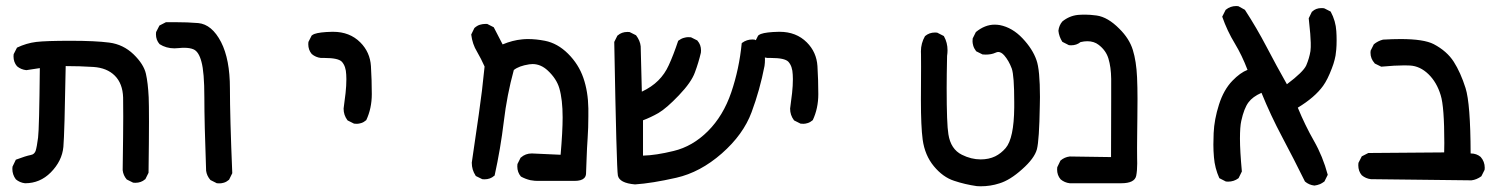

<svg xmlns="http://www.w3.org/2000/svg" viewBox="-20 -493 5040 645"><path d="M21.5 74.2Q21.5 71.3 22 66.9L33.2 43.5Q66.9 30.8 83 27.8Q90.3 26.4 94 22.7Q97.7 19 99.6 14.2Q104 0 107.9 -30.8Q111.8 -61.5 113.8 -264.2L68.4 -257.3Q50.3 -259.3 37.1 -270.5Q25.4 -284.2 25.4 -303.7Q25.4 -306.6 25.9 -311L37.1 -333Q68.8 -348.1 101.6 -352.1Q134.3 -356 217.3 -356Q300.3 -356 347.2 -349.9Q394 -343.8 428.7 -310.5Q462.9 -277.3 470.2 -245.1Q477.1 -214.8 479.5 -166Q480.5 -143.6 480.5 -84.2Q480.5 -24.9 479 87.4L468.3 108.9L467.3 109.4Q454.1 121.1 434.6 121.1Q431.6 121.1 427.2 120.6L405.8 109.9Q394 96.2 392.1 78.6V78.1Q394 -52.2 394 -100.8Q394 -149.4 393.6 -165.5Q392.1 -212.4 365.7 -238.8Q339.4 -265.1 293.5 -268.1Q247.6 -271 200.7 -271Q196.8 -43 192.9 0.5Q188.5 47.9 150.4 86.4Q114.3 122.6 64.5 122.6H64Q46.4 120.6 33.2 109.4Q21.5 93.8 21.5 74.2Z M672.4 80.1Q666.5 -81.1 666.5 -165.8Q666.5 -250.5 656.7 -285.6Q647.9 -319.3 630.4 -327.1Q618.2 -332.5 598.6 -332.5Q589.8 -332.5 581.3 -331.5Q572.8 -330.6 565.9 -330.6Q538.1 -330.6 516.1 -344.7Q503.9 -358.4 503.9 -377.9Q503.9 -380.9 504.4 -385.3L515.6 -407.2L537.6 -418.5Q551.8 -418.5 566.4 -418.5Q611.3 -418.5 646 -415.5Q691.9 -411.1 722.7 -351.6Q752.4 -293.5 752.4 -196.3Q752.4 -100.6 760.3 88.9L749.5 110.8Q740.7 118.2 732.4 120.6Q724.1 123 718.5 123Q712.9 123 708.5 122.6L687 111.8Q674.8 98.1 672.4 80.6Z M1134.3 -127.9V-128.4Q1138.2 -155.8 1140.9 -180.4Q1143.6 -205.1 1143.6 -227.1Q1143.6 -234.4 1143.1 -242.2Q1142.1 -270.5 1128.4 -285.6Q1116.2 -298.3 1070.3 -298.3Q1064.9 -298.3 1058.1 -298.3Q1040.5 -300.3 1027.3 -311.5Q1015.6 -325.2 1015.6 -344.7Q1015.6 -347.7 1016.1 -352.1L1026.9 -373.5Q1031.2 -377 1036.1 -378.9Q1053.7 -385.3 1096.2 -386.2Q1097.7 -386.2 1099.1 -386.2Q1154.8 -386.2 1190.4 -350.6Q1223.1 -317.9 1226.1 -271Q1229 -223.6 1229 -176.8Q1229 -128.9 1210.4 -89.4Q1201.7 -82 1193.4 -79.6Q1185.1 -77.1 1179.4 -77.1Q1173.8 -77.1 1169.4 -77.6L1147.9 -88.4L1147 -89.4Q1134.3 -106.4 1134.3 -127.9Z M1795.9 114.7Q1792 114.7 1787.6 114.7Q1783.2 114.7 1776.4 114.3Q1769.5 113.8 1761.7 112.3Q1745.1 108.4 1730 100.1Q1717.8 85.9 1717.8 65.9Q1717.8 62.5 1718.3 58.1L1729 36.6L1730 36.1Q1745.1 22.5 1766.6 22.5L1863.3 26.9Q1870.1 -51.8 1870.1 -98.6Q1870.1 -158.7 1858.9 -196.8Q1849.6 -228.5 1820.3 -255.9Q1796.9 -277.8 1769 -277.8Q1763.7 -277.8 1757.8 -276.9Q1723.1 -271.5 1706.1 -257.8Q1683.1 -174.3 1672.4 -84.2Q1661.6 5.9 1641.6 96.7L1640.1 97.7Q1627 109.4 1607.4 109.4Q1604.5 109.4 1600.1 108.9L1578.1 98.1L1577.6 96.7Q1564.9 77.6 1564.9 53.7V53.2L1588.4 -108.4Q1600.1 -188.5 1607.9 -269.5Q1596.2 -295.9 1582.5 -319.3Q1566.9 -344.7 1563 -377L1573.7 -398.9Q1583 -407.2 1592.3 -409.9Q1601.6 -412.6 1609.9 -412.6Q1612.8 -412.6 1616.7 -412.6L1638.7 -401.4L1668.5 -343.8Q1702.1 -357.9 1734.4 -360.8Q1743.7 -361.8 1753.9 -361.8Q1780.3 -361.8 1810.5 -356Q1853 -347.7 1888.4 -312.5Q1923.8 -277.3 1939.7 -231.4Q1955.6 -185.5 1956.5 -128.9Q1956.5 -115.2 1956.5 -102.1Q1956.5 -63.5 1954.1 -29.1Q1951.7 5.4 1950.7 37.4Q1949.7 69.3 1948.7 90.8Q1948.2 99.6 1942.4 105.5Q1933.1 114.7 1909.7 114.7Q1906.2 114.7 1903.3 114.7Z M2087.9 -385.7Q2090.8 -385.7 2095.2 -385.3L2116.7 -374.5Q2130.4 -356.4 2132.3 -337.4Q2132.3 -336.9 2136.2 -185.1Q2169.4 -200.7 2191.4 -222.7Q2213.4 -244.6 2226.6 -273.9Q2242.2 -307.6 2258.3 -356Q2268.1 -363.3 2276.9 -365.7Q2285.6 -368.2 2291.3 -368.2Q2296.9 -368.2 2301.3 -367.7L2322.8 -356.9L2323.2 -356Q2335 -342.8 2335 -323.2Q2335 -317.9 2334.5 -315.9Q2326.7 -282.7 2314.5 -250Q2302.7 -216.8 2260.7 -172.9Q2219.2 -129.4 2191.9 -113.3Q2166 -98.6 2140.1 -88.9V29.8Q2183.1 28.8 2242.7 14.2Q2306.6 -1 2358.2 -52.5Q2409.7 -104 2436.5 -182.6Q2463.4 -261.7 2471.7 -347.7L2473.1 -349.1Q2488.3 -360.4 2507.8 -360.4Q2510.7 -360.4 2515.1 -359.9L2537.1 -348.6L2538.1 -347.2Q2549.8 -323.2 2549.8 -293.9Q2549.8 -281.7 2548.3 -271.5Q2532.7 -190.9 2504.9 -116.2Q2477.1 -41 2404.8 22.5Q2332.5 85.9 2251.7 104.2Q2170.9 122.6 2113.3 126.5Q2061 122.1 2055.7 96.7Q2051.3 74.7 2043.5 -352.1L2054.2 -373.5L2055.2 -374Q2068.4 -385.7 2087.9 -385.7Z M2634.3 -127.9V-128.4Q2638.2 -155.8 2640.9 -180.4Q2643.6 -205.1 2643.6 -227.1Q2643.6 -234.4 2643.1 -242.2Q2642.1 -270.5 2628.4 -285.6Q2616.2 -298.3 2570.3 -298.3Q2564.9 -298.3 2558.1 -298.3Q2540.5 -300.3 2527.3 -311.5Q2515.6 -325.2 2515.6 -344.7Q2515.6 -347.7 2516.1 -352.1L2526.9 -373.5Q2531.2 -377 2536.1 -378.9Q2553.7 -385.3 2596.2 -386.2Q2597.7 -386.2 2599.1 -386.2Q2654.8 -386.2 2690.4 -350.6Q2723.1 -317.9 2726.1 -271Q2729 -223.6 2729 -176.8Q2729 -128.9 2710.4 -89.4Q2701.7 -82 2693.4 -79.6Q2685.1 -77.1 2679.4 -77.1Q2673.8 -77.1 2669.4 -77.6L2647.9 -88.4L2647 -89.4Q2634.3 -106.4 2634.3 -127.9Z M3073.7 -155.8 3074.2 -268.6Q3074.2 -302.2 3074 -310.3Q3073.7 -318.4 3073.7 -320.3Q3073.7 -347.7 3087.4 -371.6Q3101.6 -383.8 3121.1 -383.8Q3124 -383.8 3128.4 -383.3L3150.4 -372.1L3151.4 -370.6Q3163.1 -349.6 3163.1 -324.2Q3163.1 -314.9 3161.6 -305.2Q3160.2 -237.8 3160.2 -197.3Q3160.2 -76.2 3166 -42Q3173.8 8.3 3211.4 26.9Q3242.7 42.5 3274.4 42.5Q3301.8 42.5 3323.2 32.2Q3342.8 22.5 3358.4 4.4Q3386.2 -28.3 3387.2 -131.8Q3387.2 -141.1 3387.2 -149.9Q3387.2 -238.8 3378.9 -262.7Q3369.1 -289.1 3353.5 -307.1Q3343.3 -318.4 3333.5 -318.4Q3329.6 -318.4 3324.2 -315.9Q3310.5 -309.6 3291.5 -309.6Q3286.6 -309.6 3280.8 -310.1L3259.3 -320.8Q3252 -330.6 3249.5 -339.4Q3247.1 -348.1 3247.1 -353.8Q3247.1 -359.4 3247.6 -363.8L3258.3 -385.3Q3288.6 -410.2 3321.3 -410.2Q3330.1 -410.2 3338.9 -408.7Q3380.9 -400.4 3415 -364.3Q3449.2 -328.1 3461.9 -291Q3473.6 -258.8 3473.6 -167Q3473.6 -152.8 3473.1 -137.7Q3471.2 -22 3463.4 8.3Q3455.1 39.1 3413.6 75.7Q3373 112.3 3337.4 123Q3307.6 132.8 3274.4 132.8Q3265.6 132.8 3261.7 132.3Q3221.2 126.5 3185.1 114.3Q3147.5 102.1 3117.2 65.4Q3086.9 28.8 3079.6 -23.9Q3073.7 -68.4 3073.7 -155.8Z M3531.2 76.2Q3531.2 73.2 3531.7 68.8L3542.5 46.4Q3556.2 34.7 3573.7 32.7H3574.2L3712.4 34.7Q3712.9 -112.8 3712.9 -163.6Q3712.9 -214.4 3712.9 -228Q3712.4 -267.6 3703.6 -296.4Q3695.3 -323.7 3670.9 -342.3Q3655.3 -354.5 3632.8 -354.5Q3622.1 -354.5 3609.9 -351.6Q3596.7 -340.8 3578.1 -340.8Q3575.2 -340.8 3570.8 -341.3L3548.8 -352.5Q3537.6 -370.1 3535.6 -389.6Q3537.6 -407.7 3548.8 -420.9Q3572.3 -439.9 3601.1 -442.9Q3611.3 -443.8 3626.7 -443.8Q3642.1 -443.8 3664.1 -440.9Q3701.7 -435.5 3740.2 -396.5Q3773.9 -363.3 3785.6 -325.2Q3797.4 -287.1 3799.8 -233.4Q3801.3 -199.7 3801.3 -160.6Q3801.3 -121.6 3800.8 -94.7Q3800.3 -67.9 3800.3 -51.5Q3800.3 -35.2 3800 -21.2Q3799.8 -7.3 3799.8 4.4Q3799.8 27.8 3800 37.8Q3800.3 47.9 3800.3 56.2Q3800.3 80.6 3796.9 97.7Q3791.5 122.6 3746.6 122.6H3574.2H3573.7Q3556.2 120.6 3543 109.4Q3531.2 95.7 3531.2 76.2Z M4151.9 83 4141.1 105 4140.1 106Q4125 117.2 4105.5 117.2Q4102.5 117.2 4098.1 116.7L4076.2 105.5Q4061 71.8 4058.1 35.2Q4056.2 13.7 4056.2 -7.1Q4056.2 -27.8 4057.1 -45.9Q4059.1 -91.8 4075 -141.6Q4090.8 -191.4 4120.1 -221.7Q4146.5 -249 4170.9 -258.3Q4152.3 -307.1 4128.4 -346.7Q4102.5 -389.2 4085.9 -437L4097.2 -459.5L4098.1 -460.4Q4113.3 -472.7 4132.8 -472.7Q4136.2 -472.7 4140.1 -472.2L4162.1 -460Q4202.1 -398.4 4235.1 -335.2Q4268.1 -272 4303.2 -210Q4358.4 -251.5 4368.2 -273.4Q4378.4 -297.4 4382.3 -321.3Q4383.3 -328.1 4383.3 -334.7Q4383.3 -341.3 4383.3 -349.6Q4383.3 -357.9 4381.6 -379.9Q4379.9 -401.9 4376.5 -431.6L4387.2 -453.6L4388.2 -454.1Q4400.4 -465.8 4418.9 -465.8Q4426.8 -465.8 4429.2 -464.8L4450.2 -454.1Q4467.3 -422.4 4469.2 -388.2Q4470.2 -374.5 4470.2 -357.4Q4470.2 -340.3 4469 -326.7Q4467.8 -313 4466.6 -306.4Q4465.3 -299.8 4463.6 -292.7Q4461.9 -285.6 4459.5 -278.3Q4457 -271 4454.1 -263.2Q4439.9 -225.6 4424.8 -204.6Q4397 -166 4339.8 -131.3Q4364.3 -71.8 4394 -19.8Q4423.8 32.2 4440.4 94.2L4429.2 116.7Q4420.4 123 4414.6 125.5Q4404.8 129.4 4395.5 130.4Q4377.4 128.4 4363.8 116.7Q4326.2 40.5 4287.4 -32.5Q4248.5 -105.5 4217.8 -181.2Q4188 -168 4174.3 -149.4Q4159.2 -129.4 4149.9 -86.9Q4145.5 -67.9 4145.5 -27.1Q4145.5 13.7 4151.9 83Z M4543 62Q4543 58.6 4543.5 54.2L4554.7 32.2L4576.7 21L4831.5 19Q4832 2.4 4832 -12.7Q4832 -134.8 4819.8 -173.3Q4806.6 -216.8 4778.6 -243.9Q4750.5 -271 4716.8 -272.9Q4708 -273.4 4697.8 -273.4Q4667 -273.4 4620.1 -269L4598.1 -279.8L4597.7 -280.8Q4584 -295.9 4584 -315.9Q4584 -318.8 4584.5 -322.8L4595.2 -344.2Q4608.9 -355.5 4626 -359.9Q4658.7 -361.8 4685.1 -361.8Q4763.2 -361.8 4796.4 -344.7Q4840.8 -321.3 4863.8 -285.4Q4886.7 -249.5 4903.3 -197.3Q4919.9 -145 4920.4 22.5Q4920.9 22.5 4920.9 22.5Q4940.4 22.5 4954.1 34.2Q4967.8 49.8 4967.8 70.8Q4967.8 73.7 4967.3 77.6L4956.5 99.1Q4940.4 110.8 4923.3 112.8H4922.9L4585.4 108.9Q4567.9 106.9 4554.7 95.7Q4543 82 4543 62Z"/></svg>

Font: Bakudai
Style: Medium
Weight: 500
Version: Version 1.48